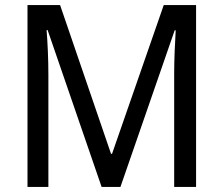

<svg xmlns="http://www.w3.org/2000/svg" viewBox="-20 -734 878 754"><path d="M379 0H453L666 -615H670C667 -564 664 -500 664 -445V0H750V-714H623L420 -130H416L216 -714H88V0H170V-442C170 -500 167 -566 163 -616H167Z"/></svg>

Font: Noto Sans Devanagari UI SemiCondensed
Style: Regular
Weight: 400
Width: 4
Designer: Jelle Bosma - Monotype Design Team
Foundry: Monotype Imaging Inc.
Version: Version 2.004